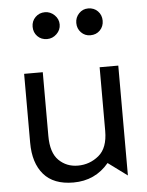

<svg xmlns="http://www.w3.org/2000/svg" viewBox="-54 -788 642 841"><g transform="rotate(-5 267.5 -367.0)"><path d="M235 10Q331 10 391 -62L475 0V-483H393V-203Q393 -128 353 -95Q313 -62 261 -62Q211 -62 177 -95.5Q143 -129 143 -203V-483H61V-180Q61 -91 104.5 -40.5Q148 10 235 10ZM116 -685Q116 -660 132.5 -643Q149 -626 175 -626Q199 -626 217 -643.5Q235 -661 235 -685Q235 -709 217 -726.5Q199 -744 175 -744Q150 -744 133 -727Q116 -710 116 -685ZM308 -685Q308 -660 324.5 -643Q341 -626 365 -626Q391 -626 407.5 -643Q424 -660 424 -685Q424 -710 407.5 -727Q391 -744 365 -744Q341 -744 324.5 -726.5Q308 -709 308 -685Z"/></g></svg>

Font: Geom Light
Style: Regular
Weight: 300
Version: Version 1.102